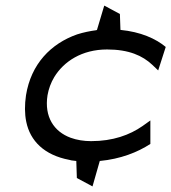

<svg xmlns="http://www.w3.org/2000/svg" viewBox="-20 -567 613 687"><path d="M73 -226C68 -192 68 -160 74 -131C88 -63 138 -12 228 5C230 6 239 8 253 9L255 70L311 100L337 9C411 2 472 -22 518 -52V-136L490 -116C444 -84 384 -62 306 -62C280 -62 255 -66 233 -74C173 -96 138 -149 150 -226C154 -249 162 -271 174 -291C208 -347 273 -390 363 -390C441 -390 490 -368 525 -335L546 -315L573 -399C537 -429 483 -453 411 -460L409 -517L353 -547L327 -460C326 -460 325 -459 325 -459C302 -456 278 -451 256 -444C162 -411 91 -338 73 -226Z"/></svg>

Font: Charger Sport
Style: ExtObl
Weight: 400
Designer: Jasper
Foundry: Cannot Into Space Fonts
Version: Version 1.1